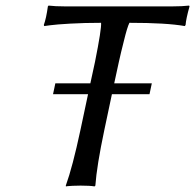

<svg xmlns="http://www.w3.org/2000/svg" viewBox="-20 -668 702 691"><path d="M170.9 -329.1 179.2 -368.2H305.2L321.8 -444.8Q345.7 -564 343.8 -585.9Q284.2 -585.9 233.2 -583Q182.1 -580.1 160.6 -577.1L139.2 -574.2L137.7 -578.1Q146.5 -602.5 152.3 -645L154.8 -647.9Q178.2 -645 213.9 -645H600.1Q635.7 -645 660.6 -647.9L662.1 -645Q649.4 -599.6 647.9 -578.1L645 -574.2Q579.1 -585.9 445.8 -585.9Q438 -570.8 425.8 -520.5Q415 -478 407.7 -444.8L391.1 -368.2H526.4L518.1 -329.1H382.8L355.5 -200.2Q328.1 -70.3 323.2 0L320.3 2.9Q304.2 0 270 0Q254.4 0 241.2 0.7Q228 1.5 222.7 2L217.3 2.9L216.8 0Q241.2 -67.4 269.5 -200.2L296.9 -329.1Z"/></svg>

Font: Linux Biolinum G
Style: Italic
Weight: 400
Italic angle: -12°
Designer: Philipp H. Poll
Foundry: Philipp H. Poll
Version: Version 0.5.1